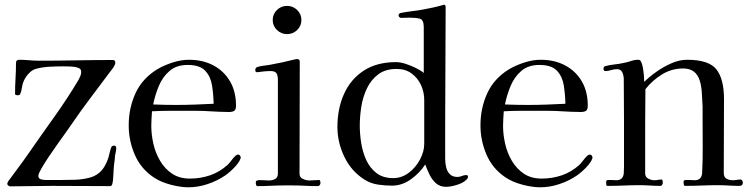

<svg xmlns="http://www.w3.org/2000/svg" viewBox="-20 -792 3192 816"><path d="M474 -163Q474 -156 472.5 -148Q471 -140 469 -132Q468 -123 467.5 -114Q467 -105 465 -96Q463 -79 462 -51Q461 -23 457 -9Q454 -1 448 -1Q386 -1 324 -1.5Q262 -2 200 -2Q156 -2 112 -1Q68 0 24 0Q20 0 15.5 -3Q11 -6 11 -11Q11 -16 16 -23Q37 -52 58.5 -80.5Q80 -109 100 -138Q154 -216 209.5 -293.5Q265 -371 314 -453Q318 -461 321.5 -469Q325 -477 325 -485Q325 -497 318 -501Q311 -505 301 -507Q288 -509 275 -509.5Q262 -510 249 -510Q221 -510 191.5 -508.5Q162 -507 135 -500Q118 -496 103.5 -481Q89 -466 82 -450Q75 -435 73 -419Q71 -403 66 -393Q64 -387 55 -387Q53 -387 48.5 -388Q44 -389 44 -393Q44 -426 46 -459Q48 -492 48 -525Q48 -538 62 -538Q82 -538 103 -536Q124 -534 145 -534Q224 -534 302.5 -535.5Q381 -537 460 -537Q470 -537 470 -525Q470 -521 468 -517Q466 -513 464 -509Q460 -502 455 -496Q450 -490 445 -483Q405 -429 364 -375Q323 -321 285 -265Q279 -256 263 -233.5Q247 -211 226.5 -182.5Q206 -154 187 -125.5Q168 -97 155.5 -75Q143 -53 143 -45Q143 -33 154 -30Q165 -27 174 -27Q190 -27 205.5 -27Q221 -27 236 -27Q265 -27 298.5 -28Q332 -29 363 -37.5Q394 -46 414 -70Q423 -81 430 -95.5Q437 -110 441 -123Q444 -134 446.5 -145Q449 -156 453 -166Q455 -173 465 -173Q474 -173 474 -163Z M888 -351Q887 -392 881 -429.5Q875 -467 852 -491.5Q829 -516 777 -516Q730 -516 700.5 -490.5Q671 -465 655 -426.5Q639 -388 631 -348Q656 -347 680 -346.5Q704 -346 728 -346Q768 -346 808 -347.5Q848 -349 888 -351ZM1003 -122Q1003 -117 1001 -116Q998 -106 986.5 -92Q975 -78 961 -65.5Q947 -53 938 -47Q905 -24 863.5 -10Q822 4 781 4Q747 4 705.5 -7Q664 -18 635 -37Q579 -74 553 -134Q527 -194 527 -259Q527 -333 556 -396Q585 -459 649 -498Q678 -515 714 -526.5Q750 -538 783 -538Q842 -538 887 -514Q932 -490 957.5 -446.5Q983 -403 983 -343Q983 -326 975.5 -321Q968 -316 953 -316Q933 -316 913 -317Q893 -318 873 -319Q845 -321 817.5 -321Q790 -321 762 -321Q728 -321 694 -321Q660 -321 626 -319Q625 -303 624 -288Q623 -273 623 -257Q623 -220 632 -180.5Q641 -141 661 -107.5Q681 -74 712 -53.5Q743 -33 787 -33Q832 -33 873 -47Q914 -61 948 -92Q957 -101 964.5 -111.5Q972 -122 981 -130Q986 -135 992 -135Q997 -135 1000 -131Q1003 -127 1003 -122Z M1342 -15Q1342 -10 1339 -5.5Q1336 -1 1331 -1Q1303 -1 1275.5 -2.5Q1248 -4 1219 -4H1192Q1162 -4 1132.5 -2.5Q1103 -1 1074 -1Q1070 -1 1068.5 -6Q1067 -11 1067 -14Q1067 -19 1068 -21.5Q1069 -24 1074 -25Q1079 -27 1085.5 -26.5Q1092 -26 1098 -26Q1105 -26 1111 -25.5Q1117 -25 1124 -25Q1138 -25 1149.5 -31.5Q1161 -38 1161 -54V-454Q1161 -471 1155 -480.5Q1149 -490 1130 -490Q1116 -490 1101.5 -488.5Q1087 -487 1073 -485Q1065 -485 1065 -494Q1065 -504 1073 -507Q1085 -511 1098.5 -512.5Q1112 -514 1124 -516Q1152 -521 1180 -527Q1208 -533 1235 -540Q1238 -541 1243 -541Q1254 -541 1254 -529Q1254 -411 1253.5 -292Q1253 -173 1253 -54Q1253 -38 1267.5 -31.5Q1282 -25 1295 -25Q1305 -25 1315.5 -26Q1326 -27 1336 -27Q1340 -27 1341 -22Q1342 -17 1342 -15ZM1261 -707Q1261 -682 1243 -664.5Q1225 -647 1200 -647Q1175 -647 1157 -664.5Q1139 -682 1139 -707Q1139 -732 1157 -749.5Q1175 -767 1200 -767Q1225 -767 1243 -749.5Q1261 -732 1261 -707Z M1783 -367Q1783 -401 1769 -431Q1755 -461 1729 -480Q1703 -499 1666 -499Q1618 -499 1587.5 -476Q1557 -453 1539.5 -416.5Q1522 -380 1515.5 -338Q1509 -296 1509 -258Q1509 -224 1515 -185Q1521 -146 1536.5 -112Q1552 -78 1580 -56.5Q1608 -35 1651 -35Q1687 -35 1717 -57.5Q1747 -80 1765 -114Q1783 -148 1783 -181ZM1969 -40Q1969 -35 1964 -30Q1959 -25 1955 -22Q1942 -12 1917.5 -5Q1893 2 1876 2Q1850 2 1833 -13Q1816 -28 1805.5 -50Q1795 -72 1787 -93Q1765 -58 1727 -30.5Q1689 -3 1646 -3Q1617 -3 1586.5 -7.5Q1556 -12 1530 -28Q1473 -64 1443.5 -125.5Q1414 -187 1414 -252Q1414 -330 1442 -392.5Q1470 -455 1525.5 -491.5Q1581 -528 1663 -528Q1681 -528 1703 -521Q1725 -514 1746.5 -503.5Q1768 -493 1781 -482V-676Q1781 -708 1764.5 -712.5Q1748 -717 1721 -717Q1712 -717 1703 -716.5Q1694 -716 1685 -716Q1681 -716 1677.5 -719Q1674 -722 1674 -726Q1674 -733 1679 -735Q1681 -737 1683.5 -737Q1686 -737 1689 -738Q1710 -742 1731.5 -744.5Q1753 -747 1775 -751Q1797 -755 1818 -759.5Q1839 -764 1860 -770Q1861 -770 1863.5 -771Q1866 -772 1867 -772Q1872 -772 1873 -768Q1874 -764 1874 -760Q1874 -636 1873 -513Q1872 -390 1872 -266V-117Q1872 -100 1876 -82Q1880 -64 1891.5 -52Q1903 -40 1924 -40Q1934 -40 1943 -44Q1952 -48 1962 -48Q1969 -48 1969 -40Z M2383 -351Q2382 -392 2376 -429.5Q2370 -467 2347 -491.5Q2324 -516 2272 -516Q2225 -516 2195.5 -490.5Q2166 -465 2150 -426.5Q2134 -388 2126 -348Q2151 -347 2175 -346.5Q2199 -346 2223 -346Q2263 -346 2303 -347.5Q2343 -349 2383 -351ZM2498 -122Q2498 -117 2496 -116Q2493 -106 2481.5 -92Q2470 -78 2456 -65.5Q2442 -53 2433 -47Q2400 -24 2358.5 -10Q2317 4 2276 4Q2242 4 2200.5 -7Q2159 -18 2130 -37Q2074 -74 2048 -134Q2022 -194 2022 -259Q2022 -333 2051 -396Q2080 -459 2144 -498Q2173 -515 2209 -526.5Q2245 -538 2278 -538Q2337 -538 2382 -514Q2427 -490 2452.5 -446.5Q2478 -403 2478 -343Q2478 -326 2470.5 -321Q2463 -316 2448 -316Q2428 -316 2408 -317Q2388 -318 2368 -319Q2340 -321 2312.5 -321Q2285 -321 2257 -321Q2223 -321 2189 -321Q2155 -321 2121 -319Q2120 -303 2119 -288Q2118 -273 2118 -257Q2118 -220 2127 -180.5Q2136 -141 2156 -107.5Q2176 -74 2207 -53.5Q2238 -33 2282 -33Q2327 -33 2368 -47Q2409 -61 2443 -92Q2452 -101 2459.5 -111.5Q2467 -122 2476 -130Q2481 -135 2487 -135Q2492 -135 2495 -131Q2498 -127 2498 -122Z M3137 -15Q3137 -2 3122 -2Q3100 -2 3077 -3.5Q3054 -5 3031 -5Q2997 -5 2961.5 -3.5Q2926 -2 2891 -2Q2887 -2 2886 -8.5Q2885 -15 2885 -19Q2885 -27 2895 -27Q2905 -27 2911 -27Q2916 -27 2921.5 -26.5Q2927 -26 2932 -26Q2961 -26 2964 -55Q2967 -114 2966.5 -174Q2966 -234 2966 -293Q2966 -304 2966 -315.5Q2966 -327 2966 -338Q2965 -361 2963 -394.5Q2961 -428 2954 -449Q2938 -501 2884 -501Q2835 -501 2794 -476Q2753 -451 2723 -413Q2722 -340 2722 -268Q2722 -196 2722 -124V-55Q2722 -40 2735 -33Q2748 -26 2761 -26Q2769 -26 2776.5 -27.5Q2784 -29 2791 -29Q2795 -29 2796 -24Q2797 -19 2797 -16Q2797 -12 2794.5 -7Q2792 -2 2786 -2Q2764 -2 2742.5 -3.5Q2721 -5 2699 -5Q2665 -5 2631 -3.5Q2597 -2 2562 -2Q2557 -2 2556.5 -8.5Q2556 -15 2556 -19Q2556 -27 2565 -27Q2574 -27 2579 -27Q2584 -27 2589 -26.5Q2594 -26 2599 -26Q2628 -26 2631 -55Q2632 -69 2632 -83Q2632 -97 2632 -111Q2632 -197 2632 -283.5Q2632 -370 2631 -456Q2631 -470 2625 -484Q2619 -498 2602 -498Q2589 -498 2577 -494Q2565 -490 2552 -490Q2545 -490 2545 -500Q2545 -502 2545.5 -504.5Q2546 -507 2547 -508Q2548 -509 2550 -509.5Q2552 -510 2553 -511Q2571 -516 2590.5 -518Q2610 -520 2628 -524Q2645 -527 2661 -532.5Q2677 -538 2693 -538Q2700 -538 2704 -531Q2709 -522 2712 -505.5Q2715 -489 2716.5 -472Q2718 -455 2718 -444Q2740 -466 2770.5 -487.5Q2801 -509 2834.5 -523.5Q2868 -538 2900 -538Q2992 -538 3024.5 -497.5Q3057 -457 3057 -370Q3057 -292 3056.5 -214Q3056 -136 3056 -58Q3056 -39 3067.5 -32.5Q3079 -26 3095 -26Q3103 -26 3111 -27.5Q3119 -29 3126 -29Q3132 -29 3134.5 -24.5Q3137 -20 3137 -15Z"/></svg>

Font: Kaisei Decol
Style: Regular
Weight: 400
Designer: Font-Kai, 金井和夫
Foundry: KAZUO KANAI
Version: Version 5.003